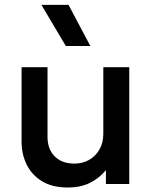

<svg xmlns="http://www.w3.org/2000/svg" viewBox="-20 -780 644 814"><path d="M267.5 15Q201 15 157.8 -11.8Q114.5 -38.5 93 -82.5Q71.5 -126.5 71.5 -178.5V-495H181.5V-199Q181.5 -148 211.8 -117.2Q242 -86.5 295.5 -86.5Q330.5 -86.5 358 -102.2Q385.5 -118 401.8 -146.5Q418 -175 418 -212.5V-495H528V0H429V-58.5Q400 -23.5 360.2 -4.2Q320.5 15 267.5 15ZM259 -585 155.5 -759.5H270.5L363 -585Z"/></svg>

Font: Geologica Cursive
Style: Regular
Weight: 400
Designer: Sindre Bremnes, Frode Helland
Foundry: Monokrom Skriftforlag AS
Version: Version 1.010;gftools[0.9.28]